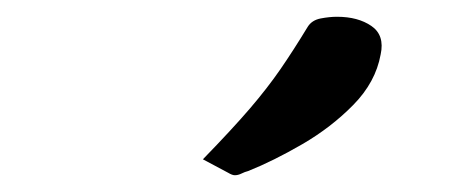

<svg xmlns="http://www.w3.org/2000/svg" viewBox="-20 -699 568 229"><path d="M222 -509Q257 -545 278 -569.5Q299 -594 314.5 -616.5Q330 -639 347 -667Q352 -675 362.5 -677Q373 -679 382 -679Q407 -679 423 -668Q439 -657 434 -634Q428 -601 401.5 -574Q375 -547 340.5 -527Q306 -507 276 -495Q272 -494 268 -492Q264 -490 260 -490Q257 -490 252 -493Z"/></svg>

Font: Young Serif Light
Style: Italic
Weight: 300
Italic angle: -10.979°
Designer: Bastien Sozeau
Foundry: NBR — Bastien Sozeau
Version: Version 5.001